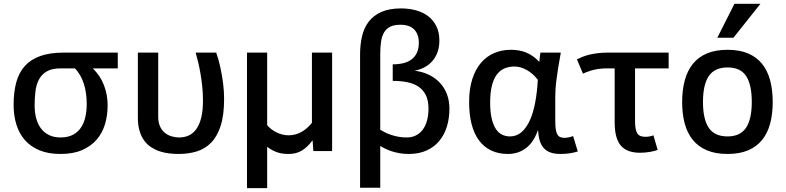

<svg xmlns="http://www.w3.org/2000/svg" viewBox="-20 -786 4092 999"><path d="M592.8 -512.2V-430.2H462.9Q502.4 -391.6 521.2 -342Q540 -292.5 540 -237.8Q540 -186 526.4 -140.1Q512.7 -94.2 483.2 -59.8Q453.6 -25.4 407.2 -5.1Q360.8 15.1 294.9 15.1Q231.4 15.1 185.5 -3.9Q139.6 -22.9 109.6 -57.1Q79.6 -91.3 65.2 -138.2Q50.8 -185.1 50.8 -240.2Q50.8 -307.6 64.9 -358.6Q79.1 -409.7 110.1 -443.6Q141.1 -477.5 190.7 -494.9Q240.2 -512.2 311 -512.2ZM294.9 -430.2Q250 -430.2 223.1 -414.3Q196.3 -398.4 182.4 -371.8Q168.5 -345.2 164.3 -310.1Q160.2 -274.9 160.2 -236.8Q160.2 -200.2 168.5 -169.7Q176.8 -139.2 193.6 -117.2Q210.4 -95.2 235.6 -83Q260.7 -70.8 294.9 -70.8Q335 -70.8 361.3 -85.7Q387.7 -100.6 403.1 -125Q418.5 -149.4 424.8 -180.4Q431.2 -211.4 431.2 -244.1Q431.2 -304.7 415.8 -351.6Q400.4 -398.4 370.1 -430.2Z M697.3 -512.2H803.2V-178.2Q803.2 -147.9 813.2 -127.2Q823.2 -106.4 839.1 -94Q855 -81.5 874.3 -76.2Q893.6 -70.8 912.1 -70.8Q939.9 -70.8 962.6 -81.3Q985.4 -91.8 1001.7 -114.7Q1018.1 -137.7 1027.1 -174.1Q1036.1 -210.4 1036.1 -262.2Q1036.1 -301.3 1032.2 -337.4Q1028.3 -373.5 1022.7 -405.5Q1017.1 -437.5 1010.5 -464.6Q1003.9 -491.7 998 -512.2H1105Q1109.4 -500.5 1116.5 -475.6Q1123.5 -450.7 1130.1 -418Q1136.7 -385.3 1141.4 -347.4Q1146 -309.6 1146 -272Q1146 -187 1128.2 -131.6Q1110.4 -76.2 1078.6 -43.7Q1046.9 -11.2 1003.4 2Q960 15.1 909.2 15.1Q885.3 15.1 860.4 12.2Q835.4 9.3 812 1.7Q788.6 -5.9 767.6 -19.3Q746.6 -32.7 731 -53.7Q715.3 -74.7 706.3 -104.5Q697.3 -134.3 697.3 -174.8Z M1708 0H1610.4L1606.4 -56.2Q1580.1 -20.5 1550.8 -2.7Q1521.5 15.1 1482.4 15.1Q1465.8 15.1 1451.4 13.2Q1437 11.2 1423.6 6.8Q1410.2 2.4 1397 -4.6Q1383.8 -11.7 1370.1 -22V192.9H1265.1V-512.2H1370.1V-134.8Q1378.9 -124 1391.1 -114.5Q1403.3 -105 1417.7 -97.7Q1432.1 -90.3 1448.5 -86.2Q1464.8 -82 1481.4 -82Q1550.8 -82 1603 -147V-512.2H1708Z M2318.4 -220.2Q2318.4 -170.4 2305.2 -127.4Q2292 -84.5 2265.6 -52.7Q2239.3 -21 2199.5 -2.9Q2159.7 15.1 2106.4 15.1Q2081.5 15.1 2059.1 11.2Q2036.6 7.3 2017.8 1Q1999 -5.4 1983.9 -12.7Q1968.8 -20 1958.5 -26.9V190.9H1853.5V-502Q1853.5 -553.7 1863.8 -597.7Q1874 -641.6 1898.9 -673.8Q1923.8 -706.1 1964.8 -724.1Q2005.9 -742.2 2067.4 -742.2Q2107.9 -742.2 2144 -732.4Q2180.2 -722.7 2207.3 -702.1Q2234.4 -681.6 2250.2 -650.1Q2266.1 -618.7 2266.1 -575.2Q2266.1 -542 2256.8 -515.6Q2247.6 -489.3 2230.7 -469.5Q2213.9 -449.7 2190.2 -436.8Q2166.5 -423.8 2137.2 -418Q2178.7 -413.1 2212.2 -396.7Q2245.6 -380.4 2269.3 -354.7Q2293 -329.1 2305.7 -295.2Q2318.4 -261.2 2318.4 -220.2ZM1958.5 -110.8Q1968.8 -104.5 1982.9 -97.4Q1997.1 -90.3 2014.2 -84.5Q2031.2 -78.6 2052 -74.7Q2072.8 -70.8 2096.2 -70.8Q2123 -70.8 2144.3 -81.5Q2165.5 -92.3 2179.9 -111.8Q2194.3 -131.3 2201.9 -158.9Q2209.5 -186.5 2209.5 -220.2Q2209.5 -264.2 2195.1 -292.2Q2180.7 -320.3 2155.5 -336.4Q2130.4 -352.5 2096.4 -358.9Q2062.5 -365.2 2023.4 -365.2V-451.2Q2053.2 -451.2 2078.4 -457.3Q2103.5 -463.4 2121.3 -476.8Q2139.2 -490.2 2149.2 -511.7Q2159.2 -533.2 2159.2 -564Q2159.2 -607.9 2135 -632.6Q2110.8 -657.2 2063.5 -657.2Q2031.2 -657.2 2010.7 -647.2Q1990.2 -637.2 1978.8 -617.9Q1967.3 -598.6 1962.9 -570.6Q1958.5 -542.5 1958.5 -505.9Z M2986.3 2Q2968.8 7.8 2945.1 11.5Q2921.4 15.1 2897.9 15.1Q2866.2 15.1 2844.7 7.6Q2823.2 0 2809.3 -15.4Q2795.4 -30.8 2788.3 -54.4Q2781.2 -78.1 2779.3 -109.9Q2757.3 -45.9 2716.8 -15.4Q2676.3 15.1 2623 15.1Q2573.7 15.1 2535.9 -2.9Q2498 -21 2472.4 -55.4Q2446.8 -89.8 2433.8 -140.1Q2420.9 -190.4 2420.9 -254.9Q2420.9 -323.2 2437.3 -374.3Q2453.6 -425.3 2482.7 -459.2Q2511.7 -493.2 2551.5 -510Q2591.3 -526.9 2638.2 -526.9Q2657.7 -526.9 2677 -523.9Q2696.3 -521 2715.1 -513.7Q2733.9 -506.3 2751.7 -494.1Q2769.5 -481.9 2786.1 -463.9Q2787.1 -477.5 2788.8 -490Q2790.5 -502.4 2792 -512.2H2897.9Q2889.2 -464.8 2883.8 -429.9Q2878.4 -395 2875 -368.4Q2871.6 -341.8 2870.4 -320.8Q2869.1 -299.8 2869.1 -280.8V-157.2Q2869.1 -129.9 2871.8 -112.8Q2874.5 -95.7 2880.4 -85.9Q2886.2 -76.2 2895.5 -72.5Q2904.8 -68.8 2918 -68.8Q2927.7 -68.8 2939.9 -71.5Q2952.1 -74.2 2961.9 -78.1ZM2633.3 -76.2Q2667.5 -76.2 2693.1 -98.1Q2718.8 -120.1 2736.6 -159.2Q2754.4 -198.2 2764.6 -252.4Q2774.9 -306.6 2778.3 -371.1Q2752.4 -404.3 2720.2 -422.1Q2688 -439.9 2657.2 -439.9Q2628.9 -439.9 2605.7 -430.4Q2582.5 -420.9 2565.7 -398.9Q2548.8 -377 2539.6 -340.8Q2530.3 -304.7 2530.3 -252Q2530.3 -203.6 2538.1 -170.2Q2545.9 -136.7 2559.6 -115.7Q2573.2 -94.7 2592.3 -85.4Q2611.3 -76.2 2633.3 -76.2Z M3459 -430.2H3284.2V-157.2Q3284.2 -132.8 3287.1 -116.9Q3290 -101.1 3296.4 -91.6Q3302.7 -82 3313 -78.1Q3323.2 -74.2 3337.9 -74.2Q3348.6 -74.2 3359.9 -76.2Q3371.1 -78.1 3379.9 -82L3401.9 -5.9Q3386.7 0 3361.3 4.4Q3335.9 8.8 3310.1 8.8Q3241.7 8.8 3210 -28.8Q3178.2 -66.4 3178.2 -148.9V-430.2H3136.2Q3112.8 -430.2 3093.3 -427.2Q3073.7 -424.3 3058.6 -419.9Q3043.5 -415.5 3032 -410.9Q3020.5 -406.2 3013.2 -402.8L2981.9 -477.1Q2994.1 -483.4 3009.5 -489.7Q3024.9 -496.1 3044.4 -501Q3064 -505.9 3087.9 -509Q3111.8 -512.2 3141.1 -512.2H3459Z M4000.5 -254.9Q4000.5 -192.4 3987.1 -142.6Q3973.6 -92.8 3945.1 -57.6Q3916.5 -22.5 3872.1 -3.7Q3827.6 15.1 3765.6 15.1Q3703.1 15.1 3658.2 -3.9Q3613.3 -22.9 3584.7 -58.1Q3556.2 -93.3 3542.7 -143.1Q3529.3 -192.9 3529.3 -254.9Q3529.3 -317.9 3543 -368.2Q3556.6 -418.5 3585.2 -453.9Q3613.8 -489.3 3658.4 -508.1Q3703.1 -526.9 3765.6 -526.9Q3827.6 -526.9 3872.1 -508.1Q3916.5 -489.3 3945.1 -453.9Q3973.6 -418.5 3987.1 -368.2Q4000.5 -317.9 4000.5 -254.9ZM3891.6 -254.9Q3891.6 -346.2 3862.1 -390.6Q3832.5 -435.1 3765.6 -435.1Q3698.7 -435.1 3668.2 -390.6Q3637.7 -346.2 3637.7 -254.9Q3637.7 -166 3667.7 -121.1Q3697.8 -76.2 3765.6 -76.2Q3831.5 -76.2 3861.6 -121.1Q3891.6 -166 3891.6 -254.9ZM3796.4 -589.8H3712.4L3801.3 -766.1H3936.5Z"/></svg>

Font: Lorenzo Sans Medium
Style: Regular
Weight: 500
Foundry: Intel Corporation
Version: Version 1.00; ttfautohint (v1.5)